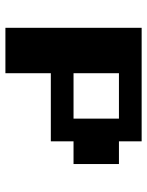

<svg xmlns="http://www.w3.org/2000/svg" viewBox="66 -540 561 734"><g transform="rotate(90 347.0 -173.5)"><path d="M86.8 86.8V-434H520.8V-347.2H607.6V-173.6H520.8V-86.8H260.4V86.8ZM260.4 -173.6H434V-347.2H260.4Z"/></g></svg>

Font: 8-bit Operator+ 8
Style: Bold
Weight: 700
Designer: GrandChaos9000
Version: Version 1.3.0 - August 1, 2014